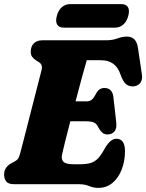

<svg xmlns="http://www.w3.org/2000/svg" viewBox="-20 -896 711 934"><path d="M363 0H49Q20 0 10 -13.5Q0 -27 0 -47Q0 -67.5 10.8 -81.2Q21.5 -95 34.5 -101.5L49.5 -109.5Q61 -115.5 67 -123Q73 -130.5 78 -149.5Q88 -187.5 101.8 -241.2Q115.5 -295 130.5 -353.5Q145.5 -412 159.2 -465.5Q173 -519 182.5 -556.5Q188.5 -581.5 169.5 -593.5L156 -602Q143 -610.5 136.2 -620Q129.5 -629.5 129.5 -644.5Q129.5 -669.5 144.2 -684.8Q159 -700 186.5 -700H493.5Q527.5 -700 551 -709Q574.5 -718 597.5 -718Q643 -718 651 -664L670 -535.5Q674 -510 664 -495Q654 -480 634.5 -476.5Q612 -473 595.5 -484.8Q579 -496.5 566 -534Q543 -603 471.5 -603H402Q394 -576 379 -521Q364 -466 347.5 -403H401Q415 -403 424.8 -409.8Q434.5 -416.5 447 -440Q455.5 -456 465.5 -462Q475.5 -468 488 -468Q507.5 -468 518.5 -456.2Q529.5 -444.5 531.5 -424.5L545.5 -300.5Q549 -270.5 536.5 -256.2Q524 -242 503 -242Q487.5 -242 477.5 -251Q467.5 -260 460.5 -272.5Q450.5 -294.5 436.8 -300.2Q423 -306 397.5 -306H322Q307.5 -250.5 296.5 -206Q285.5 -161.5 281.5 -143Q277 -121.5 288.5 -109.2Q300 -97 337 -97H370Q400.5 -97 420.5 -103Q440.5 -109 455.8 -124.5Q471 -140 487 -169Q515.5 -221 546 -221Q588 -221 588 -160.5Q588 -112.5 572.2 -71.8Q556.5 -31 527.5 -6.5Q498.5 18 458.5 18Q435 18 413.5 9Q392 0 363 0ZM256.5 -818.5Q264 -847 281.2 -861.5Q298.5 -876 321 -876H570.5Q593 -876 602.2 -861.5Q611.5 -847 604 -819Q596.5 -790.5 579.2 -776Q562 -761.5 539.5 -761.5H290Q267.5 -761.5 258.2 -776.2Q249 -791 256.5 -818.5Z"/></svg>

Font: Fraunces 144pt SuperSoft Black
Style: Italic
Weight: 900
Italic angle: -16°
Version: Version 1.000;[b76b70a41]